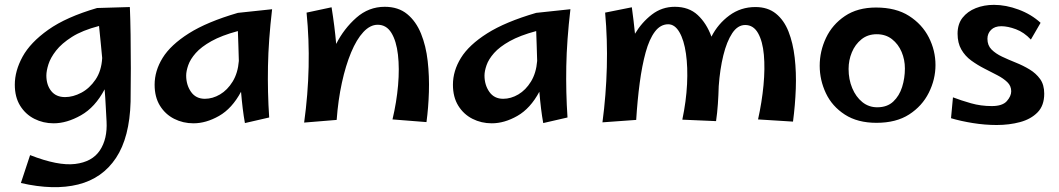

<svg xmlns="http://www.w3.org/2000/svg" viewBox="-20 -494 4362 791"><path d="M201 14Q158 14 121.5 -4.5Q85 -23 63 -58.5Q41 -94 41 -145Q41 -202 73 -260.5Q105 -319 179 -371.5Q253 -424 380 -461L515 -465Q517 -418 518 -351.5Q519 -285 519 -212.5Q519 -140 518 -75Q514 72 458 156.5Q402 241 302 266Q202 291 66 260L104 145Q219 190 289.5 181.5Q360 173 391.5 125.5Q423 78 419 6Q417 -26 415.5 -58.5Q414 -91 411 -126Q372 -52 313.5 -19Q255 14 201 14ZM171 -183Q171 -144 191 -119Q211 -94 248 -94Q281 -94 315 -112Q349 -130 373.5 -166Q398 -202 401 -255Q398 -285 395 -317.5Q392 -350 388 -387Q319 -369 276.5 -342Q234 -315 211 -285.5Q188 -256 179.5 -229Q171 -202 171 -183Z M777 14Q734 14 697.5 -4.5Q661 -23 639 -58.5Q617 -94 617 -145Q617 -202 650 -255.5Q683 -309 758 -356.5Q833 -404 960 -441L1101 -456Q1086 -328 1084 -221Q1082 -114 1089 -10L989 13Q984 -14 980 -47Q976 -80 973 -116Q936 -47 882.5 -16.5Q829 14 777 14ZM747 -183Q747 -144 767 -115.5Q787 -87 824 -87Q856 -87 886.5 -105Q917 -123 938.5 -158Q960 -193 964 -243Q963 -278 962 -309Q961 -340 960 -366Q893 -348 851 -324.5Q809 -301 786.5 -275.5Q764 -250 755.5 -225.5Q747 -201 747 -183Z M1367 0 1233 11Q1265 -221 1243 -442L1346 -464Q1359 -383 1365 -313Q1397 -376 1448 -421Q1499 -466 1565 -466Q1621 -466 1657.5 -436Q1694 -406 1714.5 -355.5Q1735 -305 1742 -242.5Q1749 -180 1747 -115Q1745 -50 1737 9L1597 -2Q1614 -74 1620 -143Q1626 -212 1619.5 -268.5Q1613 -325 1592.5 -358.5Q1572 -392 1536 -392Q1505 -392 1477 -362Q1449 -332 1426.5 -278Q1404 -224 1388.5 -153Q1373 -82 1367 0Z M2006 14Q1963 14 1926.5 -4.5Q1890 -23 1868 -58.5Q1846 -94 1846 -145Q1846 -202 1879 -255.5Q1912 -309 1987 -356.5Q2062 -404 2189 -441L2330 -456Q2315 -328 2313 -221Q2311 -114 2318 -10L2218 13Q2213 -14 2209 -47Q2205 -80 2202 -116Q2165 -47 2111.5 -16.5Q2058 14 2006 14ZM1976 -183Q1976 -144 1996 -115.5Q2016 -87 2053 -87Q2085 -87 2115.5 -105Q2146 -123 2167.5 -158Q2189 -193 2193 -243Q2192 -278 2191 -309Q2190 -340 2189 -366Q2122 -348 2080 -324.5Q2038 -301 2015.5 -275.5Q1993 -250 1984.5 -225.5Q1976 -201 1976 -183Z M2601 0 2462 10Q2477 -103 2480 -217Q2483 -331 2473 -442L2583 -464Q2591 -406 2596 -355Q2624 -402 2665.5 -434Q2707 -466 2760 -466Q2818 -466 2854.5 -432Q2891 -398 2911 -343Q2938 -396 2985 -430.5Q3032 -465 3092 -465Q3143 -465 3176.5 -438Q3210 -411 3228.5 -364Q3247 -317 3254 -256.5Q3261 -196 3258.5 -128.5Q3256 -61 3247 7L3103 -2Q3119 -74 3125.5 -143Q3132 -212 3127 -268Q3122 -324 3103 -357.5Q3084 -391 3050 -391Q3019 -391 2996.5 -357Q2974 -323 2960 -266Q2946 -209 2941 -139Q2940 -102 2937.5 -65.5Q2935 -29 2930 5L2791 -1Q2807 -77 2810.5 -147Q2814 -217 2806 -273Q2798 -329 2779 -361.5Q2760 -394 2733 -394Q2701 -394 2678 -363.5Q2655 -333 2640 -278.5Q2625 -224 2615.5 -152.5Q2606 -81 2601 0Z M3591 12Q3513 12 3460.5 -22Q3408 -56 3382.5 -110Q3357 -164 3357 -223Q3357 -283 3383 -338Q3409 -393 3461 -428Q3513 -463 3589 -463Q3671 -463 3725 -428.5Q3779 -394 3806.5 -340Q3834 -286 3834 -226Q3834 -167 3806.5 -112Q3779 -57 3725.5 -22.5Q3672 12 3591 12ZM3594 -52Q3635 -52 3660 -75.5Q3685 -99 3696.5 -135.5Q3708 -172 3708 -212Q3708 -248 3694.5 -280Q3681 -312 3655 -332.5Q3629 -353 3592 -353Q3555 -353 3529 -332Q3503 -311 3489.5 -278.5Q3476 -246 3476 -210Q3476 -167 3491 -131Q3506 -95 3532.5 -73.5Q3559 -52 3594 -52Z M4086 21Q4038 21 3988 13Q3938 5 3898 -7L3906 -93Q3940 -80 3980.5 -68.5Q4021 -57 4066 -57Q4110 -57 4128 -77.5Q4146 -98 4146 -118Q4146 -140 4130 -155.5Q4114 -171 4089 -184Q4064 -197 4035.5 -211.5Q4007 -226 3981.5 -244.5Q3956 -263 3940.5 -290Q3925 -317 3925 -355Q3925 -395 3945.5 -421Q3966 -447 4000 -460.5Q4034 -474 4075 -474Q4124 -474 4176.5 -454.5Q4229 -435 4267 -400L4227 -331Q4199 -361 4165.5 -373.5Q4132 -386 4105 -386Q4078 -386 4063 -371Q4048 -356 4048 -334Q4048 -307 4065 -290Q4082 -273 4108.5 -260.5Q4135 -248 4165 -236Q4195 -224 4221.5 -208Q4248 -192 4265 -168.5Q4282 -145 4282 -108Q4282 -59 4254.5 -31Q4227 -3 4182.5 9Q4138 21 4086 21Z"/></svg>

Font: Marhey
Style: Regular
Weight: 400
Designer: Nur Syamsi & Bustanul Arifin
Foundry: Namelatype
Version: Version 1.000; ttfautohint (v1.8.4.7-5d5b)